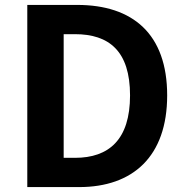

<svg xmlns="http://www.w3.org/2000/svg" viewBox="-20 -761 754 781"><path d="M91 0H302C520 0 660 -124 660 -373C660 -623 520 -741 294 -741H91ZM239 -119V-622H285C423 -622 509 -554 509 -373C509 -193 423 -119 285 -119Z"/></svg>

Font: Source Han Sans CN
Style: Bold
Weight: 700
Designer: Ryoko NISHIZUKA 西塚涼子 (kana, bopomofo & ideographs); Paul D. Hunt (Latin, Greek & Cyrillic); Sandoll Communications 산돌커뮤니
Foundry: Adobe
Version: Version 2.001;hotconv 1.0.107;makeotfexe 2.5.65593